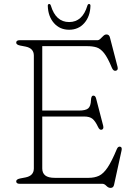

<svg xmlns="http://www.w3.org/2000/svg" viewBox="-20 -896 662 936"><path d="M59 -688Q59 -700 76 -700H455Q462.5 -700 469.5 -707Q476.5 -714 483.8 -721Q491 -728 499 -728Q512.5 -728 516 -713L553 -570.5Q557.5 -553.5 544 -551Q532.5 -548.5 525 -566.5Q505 -615 487.5 -637Q470 -659 450.8 -665Q431.5 -671 405 -671H186V-357H364Q398 -357 410.2 -367.8Q422.5 -378.5 423.5 -407.5Q424.5 -428 432.5 -429.5Q444.5 -432 448.5 -416L483 -283Q487 -266.5 475.5 -263.5Q465.5 -261 458 -277Q445 -305 431.2 -316.5Q417.5 -328 390 -328H186V-75Q186 -52.5 200.5 -40.8Q215 -29 247.5 -29H411.5Q441 -29 462.8 -39.2Q484.5 -49.5 504.8 -79.8Q525 -110 549.5 -169Q555 -182.5 565 -181Q576.5 -179.5 572.5 -162L536 5Q533 20 519 20Q508 20 498.5 10Q489 0 479 0H76Q59 0 59 -12Q59 -22 78 -26L104 -31Q145 -39 145 -75V-625Q145 -661 104 -669L78 -674Q59 -678 59 -688ZM317 -788.5Q382 -788.5 406 -868.5Q408.5 -876.5 414 -876.5Q421 -876.5 421 -867.5Q419.5 -816 391 -783.5Q362.5 -751 317 -751Q271.5 -751 243 -783.5Q214.5 -816 213 -867.5Q213 -876.5 220 -876.5Q225.5 -876.5 228 -868.5Q252 -788.5 317 -788.5Z"/></svg>

Font: Fraunces 9pt S100 Thin
Style: Regular
Weight: 100
Version: Version 1.000; ttfautohint (v1.8.3)